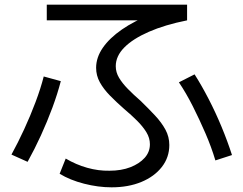

<svg xmlns="http://www.w3.org/2000/svg" viewBox="-20 -762 1040 821"><path d="M457 39Q400 39 339.5 23.5Q279 8 235 -19L261 -84Q305 -58 353 -44.5Q401 -31 448 -32Q499 -32 537.5 -47Q576 -62 598.5 -87Q621 -112 621 -145Q621 -172 606 -196.5Q591 -221 566.5 -245.5Q542 -270 511 -296Q478 -325 450.5 -353Q423 -381 407 -410Q391 -439 391 -472Q391 -516 419.5 -557.5Q448 -599 501.5 -636Q555 -673 630 -702L645 -675H180V-742H780V-675Q685 -656 616.5 -626Q548 -596 511.5 -559Q475 -522 475 -479Q475 -453 489 -429.5Q503 -406 527 -381.5Q551 -357 581 -331Q615 -298 643 -268Q671 -238 687.5 -207.5Q704 -177 704 -142Q704 -89 672 -48Q640 -7 584.5 16Q529 39 457 39ZM29 -101Q57 -152 83.5 -209.5Q110 -267 132 -325.5Q154 -384 167 -435L240 -415Q226 -361 204 -301.5Q182 -242 155 -183Q128 -124 98 -70ZM901 -76Q884 -133 858.5 -192Q833 -251 804.5 -307.5Q776 -364 745 -410L812 -444Q842 -397 872 -339Q902 -281 927.5 -219.5Q953 -158 972 -99Z"/></svg>

Font: M PLUS 1 Thin
Style: Regular
Weight: 400
Version: Version 1.001